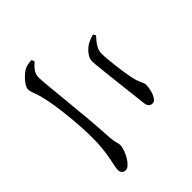

<svg xmlns="http://www.w3.org/2000/svg" viewBox="-61 -919 1123 1123"><g transform="rotate(45 500.0 -358.0)"><path d="M729 -527C754 -529 766 -544 766 -563C766 -592 703 -612 661 -612C641 -612 630 -595 568 -582C508 -570 395 -556 349 -556C315 -556 288 -574 250 -609L234 -600C241 -574 249 -556 260 -538C278 -513 310 -485 338 -485C378 -485 575 -510 729 -527ZM85 -240C87 -212 90 -196 98 -181C110 -157 160 -104 192 -104C217 -104 240 -119 280 -129C378 -155 555 -171 661 -171C788 -171 867 -142 896 -142C918 -142 931 -155 931 -175C931 -211 846 -256 802 -256C788 -256 776 -246 728 -243C546 -234 237 -197 187 -197C151 -197 127 -220 104 -247Z"/></g></svg>

Font: Noto Serif TC Medium
Style: Regular
Weight: 500
Designer: Ryoko NISHIZUKA 西塚涼子 (kana & ideographs); Frank Grießhammer (Latin, Greek & Cyrillic); Wenlong ZHANG 张文龙 (bopomofo); San
Foundry: Adobe
Version: Version 2.001;hotconv 1.1.0;makeotfexe 2.6.0